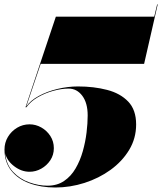

<svg xmlns="http://www.w3.org/2000/svg" viewBox="-20 -824 722 854"><path d="M585.5 -270.5Q585.5 -208.5 554.5 -157.2Q523.5 -106 471.8 -68.5Q420 -31 356 -10.5Q292 10 226 10Q162.5 10 111.2 -8.8Q60 -27.5 30 -65.2Q0 -103 0 -159Q0 -189.5 15.2 -215Q30.5 -240.5 56 -255.8Q81.5 -271 111.5 -271Q139 -271 163.8 -257Q188.5 -243 204 -219Q219.5 -195 219.5 -165Q219.5 -135 203.8 -111.2Q188 -87.5 163.5 -73.8Q139 -60 111.5 -60Q75 -60 42.8 -84.8Q10.5 -109.5 3 -142.5Q8 -91.5 38.2 -59.5Q68.5 -27.5 110.2 -12.8Q152 2 191 2Q234 2 265 -19Q296 -40 316.2 -74.8Q336.5 -109.5 348.2 -151.2Q360 -193 365 -234.5Q370 -276 370 -310.5Q370 -366 346 -398Q322 -430 285 -430Q253.5 -430 217 -420Q180.5 -410 148.2 -391.5Q116 -373 97.5 -347H93.5L228.5 -750H666L679 -804.5H681.5L621 -540H161L96.5 -349.5Q115 -377 152.5 -397.2Q190 -417.5 236 -428.5Q282 -439.5 327 -439.5Q397.5 -439.5 456.2 -424.2Q515 -409 550.2 -372.2Q585.5 -335.5 585.5 -270.5Z"/></svg>

Font: Bodoni* 72pt Fatface
Style: Italic
Weight: 900
Italic angle: -13°
Version: Version 2.3